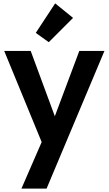

<svg xmlns="http://www.w3.org/2000/svg" viewBox="-20 -856 645 1138"><path d="M192 -661 307 -836 413 -750 269 -606ZM599 -554 256 262H107L227 -14L5 -554H162L305 -167L450 -554Z"/></svg>

Font: Fz Poppins SemBd
Style: Regular
Weight: 600
Designer: Ninad Kale (Devanagari), Jonny Pinhorn (Latin)
Foundry: Indian Type Foundry
Version: Vit hóa bi Vntype.Com & FontZin.Com